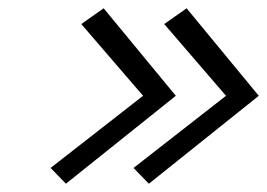

<svg xmlns="http://www.w3.org/2000/svg" viewBox="-20 -567 644 463"><path d="M430 -547 376 -509 525 -336 302 -162 339 -124 604 -336ZM102 -162 139 -124 404 -336 230 -547 176 -509 325 -336Z"/></svg>

Font: LT Wave Mono
Style: Italic
Weight: 400
Designer: Daniel Lyons
Version: Version 2.5 (Glyphs App)